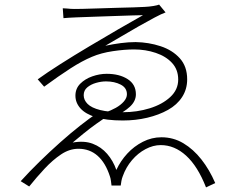

<svg xmlns="http://www.w3.org/2000/svg" viewBox="-20 -777 1040 835"><path d="M253 -741Q262 -741 270.5 -740Q279 -739 288 -738.5Q297 -738 305 -738Q312 -738 340.5 -738.5Q369 -739 408 -740.5Q447 -742 488 -743Q529 -744 561.5 -745Q594 -746 609 -747Q630 -748 647.5 -751Q665 -754 672 -757L700 -723Q683 -717 652 -700.5Q621 -684 583 -662.5Q545 -641 506.5 -618Q468 -595 438 -578Q471 -585 505 -589.5Q539 -594 570 -594Q627 -593 678.5 -576Q730 -559 762 -523.5Q794 -488 794 -432Q794 -389 772 -355Q750 -321 710.5 -299Q671 -277 620.5 -265Q570 -253 514 -253Q443 -253 397.5 -267Q352 -281 330 -305.5Q308 -330 308 -361Q308 -392 329 -413Q350 -434 381.5 -445Q413 -456 444 -456Q499 -456 535 -433Q571 -410 571 -367Q571 -337 545 -313Q519 -289 480 -272Q475 -271 464 -272.5Q453 -274 450 -273Q429 -260 399.5 -239Q370 -218 342.5 -195.5Q315 -173 296 -157Q346 -166 383 -152Q420 -138 446 -108Q472 -78 486 -38Q504 -77 533.5 -109Q563 -141 601.5 -160.5Q640 -180 682 -180Q734 -180 777.5 -154Q821 -128 856 -83.5Q891 -39 916 19L876 38Q840 -54 789.5 -100Q739 -146 679 -146Q646 -146 613 -128.5Q580 -111 554 -80.5Q528 -50 514 -11Q510 -1 508 10Q506 21 505 30H465Q464 22 462.5 10Q461 -2 458 -10Q439 -69 404.5 -99.5Q370 -130 321 -130Q282 -130 245.5 -105.5Q209 -81 174 -43.5Q139 -6 107 34L70 11Q108 -31 152 -74Q196 -117 241.5 -157.5Q287 -198 329 -231Q371 -264 404 -286Q407 -287 414 -287Q421 -287 428 -287.5Q435 -288 438 -288Q462 -296 483.5 -308Q505 -320 518.5 -335.5Q532 -351 532 -367Q532 -395 505 -409Q478 -423 441 -423Q420 -423 397.5 -416.5Q375 -410 359.5 -397Q344 -384 344 -363Q344 -342 361 -325Q378 -308 415.5 -298.5Q453 -289 515 -289Q576 -289 631 -306Q686 -323 720.5 -355Q755 -387 755 -431Q755 -474 728.5 -503Q702 -532 657.5 -547Q613 -562 563 -562Q522 -562 471 -554.5Q420 -547 380 -530Q337 -512 286.5 -479.5Q236 -447 172 -400L144 -432Q184 -461 243 -498.5Q302 -536 367.5 -575Q433 -614 495 -650Q557 -686 602 -711Q591 -711 558.5 -710Q526 -709 483.5 -707.5Q441 -706 396 -704.5Q351 -703 313 -701.5Q275 -700 256 -698Z"/></svg>

Font: Noto Sans JP Thin ExtraLight
Style: Regular
Weight: 250
Version: Version 2.004-H2;hotconv 1.0.118;makeotfexe 2.5.65603